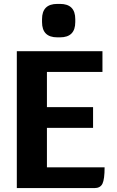

<svg xmlns="http://www.w3.org/2000/svg" viewBox="-20 -962 600 982"><path d="M515 -106Q515 -45 504 -22.5Q493 0 463 0H66V-700H504V-594H220V-414H456V-308H220V-106ZM195 -849V-864Q195 -942 273 -942H287Q365 -942 365 -864V-849Q365 -771 287 -771H273Q195 -771 195 -849Z"/></svg>

Font: Krub
Style: Bold
Weight: 700
Version: Version 1.000; ttfautohint (v1.6)